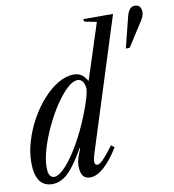

<svg xmlns="http://www.w3.org/2000/svg" viewBox="-91 -914 908 1004"><g transform="rotate(-10 363.0 -412.0)"><path d="M106.5 10.5Q62 10.5 39.2 -22Q16.5 -54.5 16.5 -118.5Q16.5 -174 34 -232.2Q51.5 -290.5 81.5 -344.5Q111.5 -398.5 149.8 -441.2Q188 -484 230.5 -509.2Q273 -534.5 314.5 -534.5Q338.5 -534.5 354.5 -523.8Q370.5 -513 386 -488L482 -784.5L418 -797L414 -811H572.5L349.5 -108Q340 -76.5 341.5 -62.5Q343 -48.5 355.5 -48.5Q364 -48.5 375.5 -57.8Q387 -67 403.5 -86.5Q420 -106 443 -136.5L459.5 -122.5Q419 -57.5 380.8 -23.5Q342.5 10.5 307 10.5Q280 10.5 268.2 -7.8Q256.5 -26 256.5 -61Q256.5 -78.5 263 -99.2Q269.5 -120 281 -147.5L279 -151Q229.5 -63.5 190.5 -26.5Q151.5 10.5 106.5 10.5ZM122 -25Q143 -25 171.8 -52.2Q200.5 -79.5 232 -127.2Q263.5 -175 293.5 -237Q323.5 -299 347.5 -368.5Q359 -402.5 363.2 -420.5Q367.5 -438.5 368 -453Q361.5 -502.5 329 -502.5Q304 -502.5 272.5 -473Q241 -443.5 209.2 -395.5Q177.5 -347.5 150.8 -290.8Q124 -234 107.5 -178.8Q91 -123.5 91 -80.5Q91 -51.5 99.5 -38.2Q108 -25 122 -25ZM607 -621 649 -788Q656 -812.5 666.5 -823Q677 -833.5 691 -833.5Q710.5 -833.5 718.2 -821.8Q726 -810 726 -794Q726 -784.5 722.5 -774.5Q719 -764.5 710 -750L627.5 -621Z"/></g></svg>

Font: Libre Caslon Condensed
Style: Italic
Weight: 400
Italic angle: -22.583°
Designer: Pablo Impallari, Rodrigo Fuenzalida, Katja Schimmel, Ertekin Erdin
Foundry: Pablo Impallari, Rodrigo Fuenzalida
Version: Version 2.000;gftools[0.9.33]